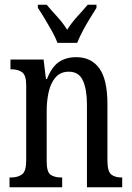

<svg xmlns="http://www.w3.org/2000/svg" viewBox="-20 -786 555 806"><path d="M20 0V-41H27Q54 -41 72 -53.5Q90 -66 90 -113V-427Q90 -471 72.5 -483Q55 -495 29 -495H24V-536H163L173 -454H177Q197 -505 227 -525.5Q257 -546 300 -546Q363 -546 397 -499Q431 -452 431 -349V-113Q431 -66 447 -53.5Q463 -41 489 -41H493V0H345V-347Q345 -411 328 -448Q311 -485 269 -485Q234 -485 213.5 -461.5Q193 -438 184.5 -400.5Q176 -363 176 -321V-108Q176 -63 193 -52Q210 -41 236 -41H241V0ZM221 -606Q213 -629 198 -655.5Q183 -682 167.5 -708Q152 -734 139 -753V-766H176Q197 -741 220.5 -715.5Q244 -690 262 -661Q280 -690 303.5 -715.5Q327 -741 348 -766H385V-753Q373 -734 357 -708Q341 -682 327 -655.5Q313 -629 304 -606Z"/></svg>

Font: Noto Serif Bengali ExtraCondensed
Style: Regular
Weight: 400
Width: 2
Designer: Juan Bruce, Universal Thirst, Indian Type Foundry and the Monotype Design Team.
Foundry: Monotype Imaging Inc.
Version: Version 2.003; ttfautohint (v1.8.4.7-5d5b)